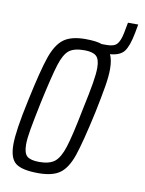

<svg xmlns="http://www.w3.org/2000/svg" viewBox="-73 -659 542 720"><g transform="rotate(10 197.5 -299.0)"><path d="M395 -606 389 -573Q379 -521 363.5 -501Q348 -481 310 -478Q320 -458 320 -422Q320 -395 313.5 -356Q307 -317 294 -254Q268 -135 250.5 -84Q233 -33 205 -12.5Q177 8 123 8Q61 8 36.5 -10.5Q12 -29 12 -82Q12 -135 38 -254Q63 -372 81 -424Q99 -476 127.5 -497Q156 -518 210 -518Q252 -518 273 -510H293Q320 -510 331 -522.5Q342 -535 348 -564L356 -606ZM272 -419Q272 -452 258.5 -464Q245 -476 213 -476Q174 -476 155 -461Q136 -446 122.5 -403Q109 -360 86 -254Q72 -186 65.5 -149.5Q59 -113 59 -90Q59 -57 72.5 -45.5Q86 -34 119 -34Q157 -34 177 -49.5Q197 -65 211 -108.5Q225 -152 245 -254Q260 -324 266 -360.5Q272 -397 272 -419Z"/></g></svg>

Font: Saira Ultra Condensed Light
Style: Italic
Weight: 300
Width: 1
Italic angle: -12°
Designer: Hector Gatti with collaboration of the Omnibus-Type team
Foundry: Omnibus-Type
Version: Version 1.001; ttfautohint (v1.8)